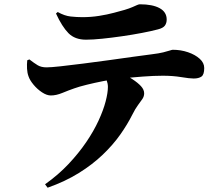

<svg xmlns="http://www.w3.org/2000/svg" viewBox="-20 -804 1040 895"><path d="M190 55Q252 11 299.5 -39.5Q347 -90 382 -141.5Q417 -193 439.5 -242Q462 -291 472.5 -331.5Q483 -372 483 -399Q483 -414 477 -430.5Q471 -447 456 -461L535 -472Q571 -452 597 -435Q623 -418 637.5 -402Q652 -386 652 -369Q652 -355 644 -343Q636 -331 623.5 -314.5Q611 -298 596 -268Q574 -224 540.5 -176.5Q507 -129 459 -83Q411 -37 347.5 2.5Q284 42 202 71ZM217 -359Q198 -359 176 -373.5Q154 -388 136.5 -409Q119 -430 113 -448Q107 -464 106 -484Q105 -504 107 -523L117 -527Q139 -510 155.5 -500Q172 -490 197 -490Q217 -490 262.5 -495Q308 -500 367 -507.5Q426 -515 487.5 -523.5Q549 -532 602 -539.5Q655 -547 688 -551Q721 -555 741 -560Q761 -565 771.5 -568.5Q782 -572 785 -572Q823 -572 856.5 -560.5Q890 -549 911 -530Q932 -511 932 -487Q932 -456 919 -447Q906 -438 883 -438Q864 -438 825 -444.5Q786 -451 739 -451Q697 -451 644.5 -447Q592 -443 536 -437Q502 -434 461.5 -426Q421 -418 384.5 -409Q348 -400 326 -392Q300 -383 271 -371Q242 -359 217 -359ZM381 -619Q329 -619 299 -649.5Q269 -680 241 -741L249 -748Q281 -730 310 -727Q339 -724 364 -724Q404 -724 442 -730Q480 -736 511.5 -744.5Q543 -753 561 -758Q584 -765 597.5 -771Q611 -777 619 -780.5Q627 -784 632 -784Q691 -784 724 -766Q757 -748 757 -713Q757 -696 748.5 -684.5Q740 -673 716 -667Q686 -659 641.5 -650.5Q597 -642 548.5 -635Q500 -628 456 -623.5Q412 -619 381 -619Z"/></svg>

Font: Noto Serif JP Black
Style: Regular
Weight: 900
Designer: Ryoko NISHIZUKA 西塚涼子 (kana & ideographs); Frank Grießhammer (Latin, Greek & Cyrillic); Wenlong ZHANG 张文龙 (bopomofo); San
Foundry: Adobe
Version: Version 2.003-H1;hotconv 1.1.1;makeotfexe 2.6.0